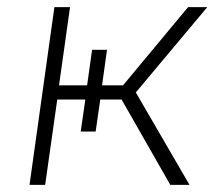

<svg xmlns="http://www.w3.org/2000/svg" viewBox="-20 -520 620 540"><path d="M220 -240H141L107 0H63L133 -500H177L146 -280H225L239 -380H281L267 -280H326L509 -500H563L362 -260L513 0H459L322 -240H262L249 -150H207Z"/></svg>

Font: Retni Sans Light
Style: Italic
Weight: 300
Italic angle: -8°
Designer: Vitaly Kuzmin
Foundry: ParaType Ltd.
Version: Version 1.00;June 10, 2019;FontCreator 11.5.0.2425 64-bit; t